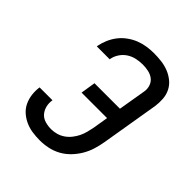

<svg xmlns="http://www.w3.org/2000/svg" viewBox="-206 -873 1012 1012"><g transform="rotate(45 300.0 -367.5)"><path d="M256 8Q228 8 200.5 4Q173 0 148.5 -11Q124 -22 104 -39.5Q84 -57 72.5 -81Q61 -105 57.5 -132.5Q54 -160 58 -189H154Q150 -165 155.5 -143Q161 -121 175 -105Q189 -89 211 -82.5Q233 -76 257 -76Q276 -76 296 -81.5Q316 -87 333.5 -99Q351 -111 364.5 -128Q378 -145 387 -163.5Q396 -182 401 -201.5Q406 -221 410 -241L424 -326H234L247 -409H437L463 -563Q467 -585 460 -605.5Q453 -626 437 -638Q421 -650 400 -654.5Q379 -659 357 -659Q335 -659 311.5 -654Q288 -649 267.5 -636Q247 -623 233 -602Q219 -581 215 -558V-555H119V-560Q124 -586 135 -611.5Q146 -637 163 -659Q180 -681 203.5 -698Q227 -715 252.5 -725Q278 -735 304.5 -739Q331 -743 357 -743Q386 -743 414 -739.5Q442 -736 467 -726Q492 -716 513 -699Q534 -682 546 -658Q558 -634 560 -606Q562 -578 558 -550L504 -227Q499 -197 490 -167.5Q481 -138 465 -110.5Q449 -83 426.5 -59.5Q404 -36 376 -20.5Q348 -5 317 1.5Q286 8 256 8Z"/></g></svg>

Font: Iosevka Custom Medium Oblique
Style: Regular
Weight: 500
Italic angle: -9°
Designer: Belleve Invis
Foundry: Belleve Invis
Version: Version 27.0.1